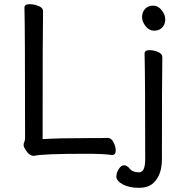

<svg xmlns="http://www.w3.org/2000/svg" viewBox="-20 -731 816 919"><path d="M143 15Q119 15 101 -16Q93 -28 93 -37Q93 -45 96.5 -52Q100 -59 100 -70Q100 -589 97 -695Q97 -711 122 -711Q142 -711 164 -702.5Q186 -694 186 -677Q184 -588 184 -65Q256 -70 402 -70Q482 -70 495 -71Q513 -71 523.5 -49.5Q534 -28 534 -11Q534 11 516 11Q477 5 393 5Q181 5 143 15ZM537 114Q537 96 548.5 78Q560 60 574 60Q588 60 601.5 77Q615 94 646 94Q675 94 675 31Q675 -364 672 -475Q672 -491 696 -491Q715 -491 736 -482.5Q757 -474 757 -457Q755 -364 755 30Q755 108 714 145Q690 168 644 168Q598 168 567.5 151.5Q537 135 537 114ZM660 -650Q660 -672 674 -688Q688 -704 713 -704Q737 -704 754 -682Q771 -660 771 -638Q771 -615 756.5 -599.5Q742 -584 718 -584Q694 -584 677 -605.5Q660 -627 660 -650Z"/></svg>

Font: ToneOZ-Pinyin-WenKai-Medium
Style: Medium
Weight: 700
Designer: Fontworks Inc.
Foundry: ToneOZ
Version: Version 0.240331